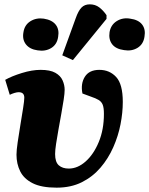

<svg xmlns="http://www.w3.org/2000/svg" viewBox="-20 -851 688 885"><path d="M241 14Q171 14 130.5 -6.5Q90 -27 73 -61.5Q56 -96 56 -138Q56 -158 61.5 -195.5Q67 -233 74 -275.5Q81 -318 86.5 -352.5Q92 -387 92 -401Q92 -426 66 -426Q58 -426 46.5 -422.5Q35 -419 25 -414L4 -483Q34 -500 81 -514.5Q128 -529 167 -529Q211 -529 235 -515.5Q259 -502 268.5 -480.5Q278 -459 278 -437Q278 -421 273.5 -391.5Q269 -362 262.5 -326Q256 -290 249.5 -254Q243 -218 238.5 -188Q234 -158 234 -141Q234 -104 251 -89Q268 -74 297 -74Q338 -74 375 -107Q412 -140 435.5 -197Q459 -254 459 -326Q459 -354 453.5 -368Q448 -382 435 -390Q422 -398 398 -406L360 -420Q351 -465 371 -497Q391 -529 438 -529Q485 -529 515.5 -496Q546 -463 546 -381Q546 -332 535.5 -278Q525 -224 502 -172Q479 -120 443 -78Q407 -36 357 -11Q307 14 241 14ZM316 -574 267 -596 329 -767Q341 -801 355.5 -816Q370 -831 394 -831Q419 -831 437.5 -817Q456 -803 471 -781V-764ZM552 -620Q514 -625 497 -647Q480 -669 485 -703Q491 -737 518.5 -754Q546 -771 580 -765Q618 -760 635 -738Q652 -716 646 -682Q641 -647 614 -630.5Q587 -614 552 -620ZM153 -619Q117 -624 99.5 -646.5Q82 -669 88 -702Q93 -736 120 -753Q147 -770 182 -765Q220 -759 237 -737Q254 -715 248 -681Q243 -646 216 -629.5Q189 -613 153 -619Z"/></svg>

Font: Literata 12pt ExtraBold
Style: Italic
Weight: 800
Italic angle: -2°
Designer: Latin by Veronika Burian and Jose Scaglione. Greek by Irene Vlachou. Cyrillic by Vera Evstafieva
Foundry: TypeTogether
Version: Version 3.002